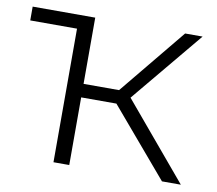

<svg xmlns="http://www.w3.org/2000/svg" viewBox="-64 -597 760 671"><g transform="rotate(10 316.0 -261.5)"><path d="M603 -523 392 -269 618 0H551L347 -240H222V0H166V-474H0V-523H222V-288H348L541 -523Z"/></g></svg>

Font: Montserrat-Alt1 Light
Style: Regular
Weight: 300
Designer: Differentunic
Foundry: Differentunic
Version: Version 7.222